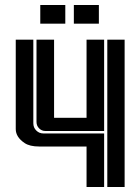

<svg xmlns="http://www.w3.org/2000/svg" viewBox="-20 -586 561 768"><path d="M275.4 -565.9H375.5V-491.2H275.4ZM141.1 -565.9H241.2V-491.2H141.1ZM478.5 -427.2V162.1H409.2V-427.2ZM126 -427.2H196.3V-114.7H326.2V-427.2H396.5V-62H162.1Q147 -62 136.5 -72.5Q126 -83 126 -98.1ZM136.2 0Q99.1 0 78.6 -13.7Q43 -37.6 43 -69.8V-427.2H113.3V-92.8Q113.3 -75.7 125 -64Q136.7 -52.2 153.3 -52.2H396.5V162.1H326.2V0Z"/></svg>

Font: Ebtekar Inline 2
Style: Inline-2
Weight: 500
Designer: Arman Khorramak
Foundry: Arman Khorramak
Version: Version 2.000